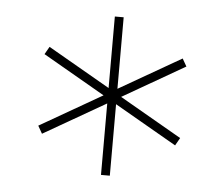

<svg xmlns="http://www.w3.org/2000/svg" viewBox="-39 -770 577 494"><g transform="rotate(5 250.0 -522.5)"><path d="M238.6 -318.2V-502.8L78.1 -410.5L66.8 -430.4L227.3 -522.7L66.8 -615.1L78.1 -634.9L238.6 -542.6V-727.3H261.4V-542.6L421.9 -634.9L433.2 -615.1L272.7 -522.7L433.2 -430.4L421.9 -410.5L261.4 -502.8V-318.2Z"/></g></svg>

Font: Inter Thin BETA
Style: Regular
Weight: 100
Designer: Rasmus Andersson
Foundry: rsms
Version: Version 3.011;git-f93a4a705